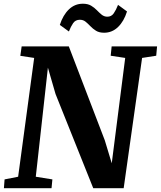

<svg xmlns="http://www.w3.org/2000/svg" viewBox="-24 -986 842 1006"><path d="M-3.5 0 0 -46 71 -60 155 -682.5 82.5 -693.5 89.5 -743H336.5L525 -251L561.5 -130.5L632 -682.5L556 -694L561 -743H799L794.5 -694L720.5 -682.5L624 0H464.5L267 -493.5L227 -631.5L163.5 -60L250.5 -46L246 0ZM521.5 -814.5Q495.5 -814.5 478.8 -825Q462 -835.5 449.5 -848.8Q437 -862 424.5 -872.2Q412 -882.5 394.5 -882.5Q371.5 -882.5 359.2 -864.8Q347 -847 337 -821L289.5 -855.5Q306 -907 337 -936.8Q368 -966.5 410 -966.5Q436.5 -966.5 453.5 -956.2Q470.5 -946 483.2 -932.8Q496 -919.5 508.5 -909.2Q521 -899 537.5 -898.5Q559.5 -898 572 -916.2Q584.5 -934.5 594.5 -960.5L641.5 -926Q625.5 -874.5 594.5 -844.5Q563.5 -814.5 521.5 -814.5Z"/></svg>

Font: Merriweather 28pt ExtraBold
Style: Italic
Weight: 800
Italic angle: -7.8°
Version: Version 2.101